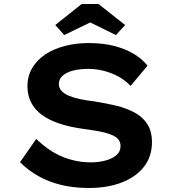

<svg xmlns="http://www.w3.org/2000/svg" viewBox="-20 -929 871 959"><path d="M424 10Q348 10 285 -5.5Q222 -21 171.5 -49.5Q121 -78 80 -119L161 -235Q228 -171 295.5 -144.5Q363 -118 434 -118Q470 -118 504 -126.5Q538 -135 560 -153Q582 -171 582 -200Q582 -219 571.5 -232Q561 -245 542 -253.5Q523 -262 498 -268Q473 -274 445.5 -278Q418 -282 391 -286Q327 -295 276 -312Q225 -329 189.5 -355Q154 -381 135.5 -417Q117 -453 117 -499Q117 -548 140.5 -588.5Q164 -629 206 -657Q248 -685 304 -699.5Q360 -714 423 -714Q493 -714 548.5 -700Q604 -686 646.5 -661Q689 -636 717 -601L632 -500Q606 -528 572 -546.5Q538 -565 499 -575Q460 -585 421 -585Q378 -585 345 -576.5Q312 -568 293 -551Q274 -534 274 -510Q274 -489 288.5 -474Q303 -459 327 -449.5Q351 -440 382 -433.5Q413 -427 448 -423Q506 -414 558.5 -401.5Q611 -389 652 -367Q693 -345 716 -309Q739 -273 739 -219Q739 -147 699 -96Q659 -45 588 -17.5Q517 10 424 10ZM301 -754 256 -804 388 -909H472L605 -804L559 -754L416 -824H445Z"/></svg>

Font: Lexend Mega SemiBold
Style: Regular
Weight: 600
Designer: Bonnie Shaver-Troup, Thomas Jockin
Foundry: Lexend
Version: Version 1.007